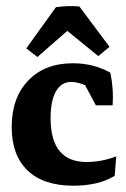

<svg xmlns="http://www.w3.org/2000/svg" viewBox="-20 -589 404 617"><path d="M234.9 -568.4 332 -438.5 295.9 -408.7 196.3 -489.7 100.1 -405.8 64.5 -433.6 159.7 -565.9Q195.3 -571.3 234.9 -568.4ZM215.8 7.8Q120.1 7.8 68.8 -41Q17.6 -89.8 17.6 -180.7Q17.6 -274.9 70.8 -330.3Q124 -385.7 213.9 -385.7Q280.8 -385.7 334.5 -355.5Q339.8 -331.5 341.8 -304.4Q343.8 -277.3 341.8 -250.5H288.1L253.4 -315.4Q228 -325.7 209 -325.7Q177.2 -325.7 159.9 -295.7Q142.6 -265.6 142.6 -209Q142.6 -68.4 258.3 -68.4Q305.2 -68.4 353.5 -86.4L348.6 -23.9Q296.4 7.8 215.8 7.8Z"/></svg>

Font: Markazi Text
Style: Bold
Weight: 700
Designer: Borna Izadpanah (Arabic designer), Fiona Ross (Arabic design director) and Florian Runge (Latin designer)
Foundry: Borna Izadpanah and Florian Runge
Version: Version 1.001; ttfautohint (v1.8.3)